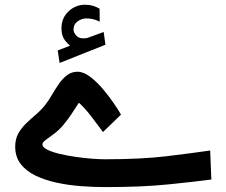

<svg xmlns="http://www.w3.org/2000/svg" viewBox="-20 -782 943 802"><path d="M272.9 -591.3Q256.3 -604.5 246.6 -620.8Q236.8 -637.2 236.8 -664.1Q236.8 -707 266.4 -734.6Q295.9 -762.2 334.5 -762.2Q353.5 -762.2 367.7 -758.1Q381.8 -753.9 396 -745.6L396.5 -691.4Q381.3 -699.2 368.2 -702.1Q355 -705.1 341.3 -705.1Q321.8 -705.1 304.4 -692.9Q287.1 -680.7 287.1 -657.7Q287.6 -644 300.8 -631.3Q314 -618.7 340.3 -622.6Q340.8 -622.6 344.7 -623.5L413.1 -648.4L420.4 -595.2L229 -519L221.2 -571.3ZM418.5 -116.7Q569.3 -116.7 675.3 -129.4Q781.2 -142.1 857.9 -153.3L862.8 -32.2Q793 -22.9 682.9 -11.7Q572.8 -0.5 419.4 -0.5Q371.1 -0.5 318.8 -4.4Q266.6 -8.3 217.5 -18.8Q168.5 -29.3 129.2 -48.1Q89.8 -66.9 66.7 -96.7Q43.5 -126.5 43.5 -169.4Q43.5 -201.2 56.6 -224.6Q69.8 -248 89.6 -267.1Q109.4 -286.1 130.6 -304.2Q151.9 -322.3 168 -342.8Q182.1 -360.4 195.8 -384Q209.5 -407.7 224.9 -430.2Q240.2 -452.6 259.5 -467.5Q278.8 -482.4 303.7 -482.4Q328.6 -482.4 356.7 -461.2Q384.8 -439.9 410.6 -409.2Q436.5 -378.4 456.5 -348.9Q476.6 -319.3 485.4 -303.2L410.2 -230.5Q387.7 -260.3 362.1 -294.4Q336.4 -328.6 309.6 -353Q290.5 -324.7 278.1 -304.9Q265.6 -285.2 242.7 -257.8Q225.1 -237.3 205.3 -222.7Q185.5 -208 171.4 -197.8Q157.2 -187.5 157.2 -179.2Q157.2 -167 177 -157Q196.8 -147 228.5 -139.4Q260.3 -131.8 295.9 -126.7Q331.5 -121.6 364.3 -119.1Q397 -116.7 418.5 -116.7Z"/></svg>

Font: Vazirmatn FD NL SemiBold
Style: Regular
Weight: 600
Designer: Saber Rastikerdar
Foundry: Saber Rastikerdar
Version: Version 33.003